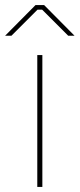

<svg xmlns="http://www.w3.org/2000/svg" viewBox="-52 -737 314 757"><path d="M95 0H115V-520H95ZM242 -596 122 -717H88L-32 -596H-7L96 -699H114L217 -596Z"/></svg>

Font: Fixel Variable
Style: Regular
Weight: 100
Width: 3
Designer: AlfaBravo + MacPaw
Foundry: Kyrylo Tkachov, Marchela Mozhyna, Serhii Makarenko, Maria Weinstein, Zakhar Kryvoshyya
Version: Version 1.211